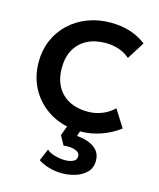

<svg xmlns="http://www.w3.org/2000/svg" viewBox="-111 -589 738 892"><g transform="rotate(15 258.0 -142.5)"><path d="M303.5 15Q225.5 15 164.5 -19.2Q103.5 -53.5 68.8 -112.8Q34 -172 34 -247.5Q34 -304.5 54.5 -352.2Q75 -400 112.5 -435.5Q150 -471 200.8 -490.5Q251.5 -510 311 -510Q361 -510 403.8 -496.8Q446.5 -483.5 482.5 -456L429.5 -372Q406.5 -392.5 376.8 -402.5Q347 -412.5 313.5 -412.5Q261.5 -412.5 224 -393Q186.5 -373.5 165.8 -336.8Q145 -300 145 -248Q145 -170.5 190.2 -126.5Q235.5 -82.5 313.5 -82.5Q350.5 -82.5 383.5 -96.2Q416.5 -110 438.5 -132.5L491 -49Q451.5 -19 403 -2Q354.5 15 303.5 15ZM273.5 225Q239 225 209.2 216.2Q179.5 207.5 157 193L181.5 135Q194 148 220.5 155.2Q247 162.5 270 162.5Q291 162.5 308 155Q325 147.5 325 129.5Q325 110 300.2 102.2Q275.5 94.5 246.5 99L222 55L249.5 -20H313.5L295.5 39Q346.5 43 378.2 65.2Q410 87.5 410 128.5Q410 163 388.2 184.5Q366.5 206 335 215.5Q303.5 225 273.5 225Z"/></g></svg>

Font: Geologica Roman
Style: Regular
Weight: 400
Designer: Sindre Bremnes, Frode Helland
Foundry: Monokrom Skriftforlag AS
Version: Version 1.010;gftools[0.9.28]